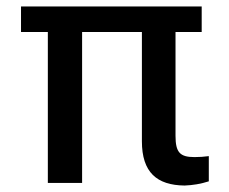

<svg xmlns="http://www.w3.org/2000/svg" viewBox="-20 -566 709 594"><path d="M604 -546H45V-467H128V0H234V-467H419V-129C419 -33 465 7 551 8C577 7 601 3 626 -5V-83C611 -81 597 -80 582 -80C537 -80 523 -94 523 -146V-467H604Z"/></svg>

Font: Wafeq Medium
Style: Regular
Weight: 500
Designer: Rasmus Andersson & Azza Alameddine
Foundry: Google & TypeTogether
Version: Version 3.000;January 28, 2025;FontCreator 15.0.0.3014 64-bi